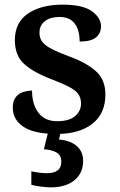

<svg xmlns="http://www.w3.org/2000/svg" viewBox="-20 -567 516 827"><path d="M224 10Q127 10 81 -21Q35 -52 35 -103Q35 -134 49 -150Q63 -166 82.5 -171.5Q102 -177 118 -177Q118 -118 145.5 -81.5Q173 -45 226 -45Q278 -45 303.5 -67Q329 -89 329 -121Q329 -144 318 -160.5Q307 -177 280 -191.5Q253 -206 206 -224Q126 -254 85 -290.5Q44 -327 44 -394Q44 -470 100.5 -508.5Q157 -547 250 -547Q337 -547 376 -518.5Q415 -490 415 -454Q415 -423 393 -405.5Q371 -388 323 -388Q323 -438 301.5 -466Q280 -494 236 -494Q197 -494 173.5 -476Q150 -458 150 -426Q150 -403 162 -387Q174 -371 203 -356Q232 -341 283 -322Q354 -296 394 -259.5Q434 -223 434 -160Q434 -78 378 -34Q322 10 224 10ZM199 240Q183 240 158 237Q133 234 115 229V171Q154 179 183 179Q212 179 228 167Q244 155 244 130Q244 101 223 89.5Q202 78 169 76L190 -9H244L234 34Q283 38 310.5 62Q338 86 338 126Q338 179 300.5 209.5Q263 240 199 240Z"/></svg>

Font: Noto Serif Tibetan SemiBold
Style: Regular
Weight: 600
Designer: Monotype Design Team
Foundry: Monotype Imaging Inc.
Version: Version 2.103; ttfautohint (v1.8.4.7-5d5b)